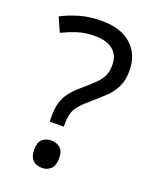

<svg xmlns="http://www.w3.org/2000/svg" viewBox="-139 -802 712 893"><g transform="rotate(20 217.0 -355.0)"><path d="M140 -228Q140 -266 147.5 -293.5Q155 -321 173.5 -346Q192 -371 224 -398Q263 -431 284.5 -453Q306 -475 315 -496Q324 -517 324 -547Q324 -595 293 -621Q262 -647 203 -647Q154 -647 116 -634.5Q78 -622 43 -605L12 -675Q52 -696 100.5 -710Q149 -724 209 -724Q304 -724 356 -677Q408 -630 408 -549Q408 -504 393.5 -472.5Q379 -441 352.5 -414.5Q326 -388 290 -358Q257 -330 239.5 -309Q222 -288 216 -267.5Q210 -247 210 -218V-201H140ZM117 -54Q117 -91 134.5 -106Q152 -121 179 -121Q204 -121 222 -106Q240 -91 240 -54Q240 -18 222 -2Q204 14 179 14Q152 14 134.5 -2Q117 -18 117 -54Z"/></g></svg>

Font: Noto Sans
Style: Regular
Weight: 400
Designer: Monotype Design Team
Foundry: Monotype Imaging Inc.
Version: Version 2.007